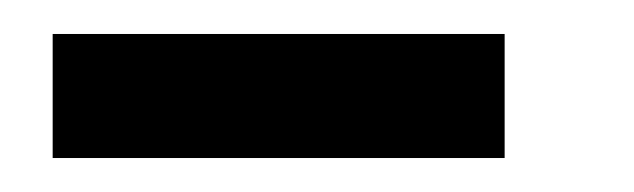

<svg xmlns="http://www.w3.org/2000/svg" viewBox="-20 -279 373 113"><path d="M11 -186V-259H277V-186Z"/></svg>

Font: KaTeX_SansSerif
Style: Regular
Weight: 400
Version: Version 1.1; ttfautohint (v1.3)